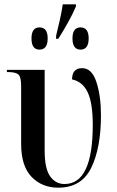

<svg xmlns="http://www.w3.org/2000/svg" viewBox="-20 -860 541 890"><path d="M250 10Q358 10 403 -82.5Q448 -175 448 -325Q448 -415 427 -479.5Q406 -544 361 -544Q314 -544 314 -492Q364 -481 387 -431Q410 -381 410 -281Q410 -7 279 -7Q238 -7 212.5 -42.5Q187 -78 187 -162V-536H12V-526H16Q52 -526 65 -515Q78 -504 78 -460V-193Q78 -90 126.5 -40Q175 10 250 10ZM240 -680H250Q272 -714 294.5 -754.5Q317 -795 332 -830V-840H271Q266 -806 257 -766Q248 -726 240 -694ZM163 -630Q201 -630 201 -682Q201 -733 163 -733Q126 -733 126 -682Q126 -630 163 -630ZM353 -630Q391 -630 391 -682Q391 -733 353 -733Q316 -733 316 -682Q316 -630 353 -630Z"/></svg>

Font: Noto Serif Display Condensed Semi
Style: Regular
Weight: 600
Width: 3
Designer: Monotype Design Team
Foundry: Monotype Imaging Inc.
Version: Version 1.900